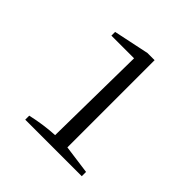

<svg xmlns="http://www.w3.org/2000/svg" viewBox="-112 -808 509 509"><g transform="rotate(45 143.0 -553.0)"><path d="M54 -376V-391Q76 -396 97.5 -399Q119 -402 139 -403L143 -695H58V-709L158 -730H185V-403L266 -392V-376Z"/></g></svg>

Font: Piazzolla Thin Thin
Style: Regular
Weight: 250
Version: Version 2.005